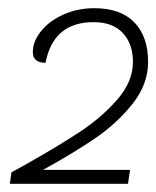

<svg xmlns="http://www.w3.org/2000/svg" viewBox="-20 -730 381 468"><path d="M85 -316H297L292 -282H4L8 -310L39 -327Q124 -375 176 -409.5Q228 -444 266 -487.5Q304 -531 304 -579Q304 -623 279.5 -649.5Q255 -676 208 -676Q110 -676 91 -577Q60 -577 60 -603Q60 -629 80 -654Q100 -679 134.5 -694.5Q169 -710 210 -710Q274 -710 307.5 -675.5Q341 -641 341 -579Q341 -525 303.5 -477.5Q266 -430 213.5 -394Q161 -358 85 -316Z"/></svg>

Font: Krub ExtraLight
Style: Italic
Weight: 275
Italic angle: -8°
Designer: Ekaluck Peanpanawate
Foundry: Cadson Demak Co.,Ltd.
Version: Version 1.000; ttfautohint (v1.6)